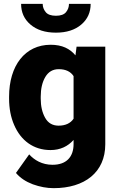

<svg xmlns="http://www.w3.org/2000/svg" viewBox="-20 -771 616 999"><path d="M27.3 -257.8C27.3 -206.5 36.1 -161.1 53.7 -120.6C88.4 -40 154.3 9.8 242.7 9.8C293.9 9.8 333.5 -9.8 362.8 -43V-21.5C362.8 46.9 324.2 86.4 253.4 86.4C198.7 86.4 158.7 62 131.8 32.2L63 128.9C85 154.8 114.3 174.3 150.9 188C187.5 201.2 223.6 208 259.3 208C419.9 208 527.8 126 527.8 -20.5V-528.3H378.4L372.6 -482.9C343.8 -517.6 303.7 -538.1 243.7 -538.1C109.9 -538.1 27.3 -429.2 27.3 -268.1ZM191.9 -268.1C191.9 -309.1 199.7 -343.3 215.8 -370.6C231.9 -397.5 254.9 -411.1 285.6 -411.1C321.3 -411.1 347.2 -398.9 362.8 -375V-153.3C346.7 -129.4 320.3 -117.2 284.7 -117.2C253.4 -117.2 230 -130.9 214.8 -158.2C199.7 -185.1 191.9 -218.3 191.9 -257.8ZM338.9 -751C338.9 -734.9 334 -720.7 323.7 -708C313.5 -695.3 295.9 -689 271 -689C246.1 -689 228 -695.3 217.8 -708C207.5 -720.7 202.1 -734.9 202.1 -751H89.8C89.8 -706.5 106 -670.9 138.7 -643.1C171.4 -615.2 215.3 -601.1 271 -601.1C326.2 -601.1 370.1 -615.2 402.8 -643.1C435.5 -670.9 451.7 -706.5 451.7 -751Z"/></svg>

Font: Vazirmatn Black
Style: Regular
Weight: 900
Designer: Saber Rastikerdar
Foundry: Saber Rastikerdar
Version: Version 33.003